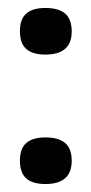

<svg xmlns="http://www.w3.org/2000/svg" viewBox="-20 -489 229 482"><path d="M94 -27Q62 -27 46 -41Q30 -55 30 -86Q30 -116 46 -130Q62 -144 94 -144Q127 -144 143.5 -130Q160 -116 160 -85Q160 -27 94 -27ZM94 -352Q62 -352 46 -366Q30 -380 30 -411Q30 -441 46 -455Q62 -469 94 -469Q127 -469 143.5 -455Q160 -441 160 -410Q160 -352 94 -352Z"/></svg>

Font: Bricolage Grotesque
Style: Regular
Weight: 400
Designer: Mathieu Triay
Foundry: Atelier Triay
Version: Version 1.001;gftools[0.9.33.dev8+g029e19f]